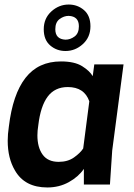

<svg xmlns="http://www.w3.org/2000/svg" viewBox="-20 -814 592 847"><path d="M525 -530H396ZM189 13Q89 13 46 -62Q14 -116 14 -193Q14 -222 19 -255Q36 -398 92.5 -470.5Q149 -543 249 -543Q309 -543 342.5 -522Q376 -501 389 -478L396 -530H525L475 -150L465 0H350V-69Q326 -34 283.5 -10.5Q241 13 189 13ZM239 -100Q279 -100 306.5 -119.5Q334 -139 347 -159L374 -367Q352 -430 279 -430Q222 -430 190.5 -388Q159 -346 149 -262Q145 -237 145 -217Q145 -164 168 -132Q191 -100 239 -100ZM269 -589Q230 -589 201.5 -613.5Q173 -638 173 -685Q173 -733 206.5 -763.5Q240 -794 283 -794Q322 -794 350.5 -769.5Q379 -745 379 -698Q379 -650 345.5 -619.5Q312 -589 269 -589ZM269 -639Q290 -639 309 -653Q328 -667 328 -698Q328 -742 283 -744Q262 -744 243 -730Q224 -716 224 -685Q224 -641 269 -639Z"/></svg>

Font: Tanohe Sans SemiBold
Style: Italic
Weight: 600
Designer: Village Type and Design LLC & Cristiano Sobral
Foundry: Cooper Hewitt Smithsonian Design Museum
Version: Version 1.00;September 29, 2021;FontCreator 13.0.0.2655 64-b